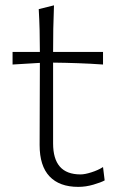

<svg xmlns="http://www.w3.org/2000/svg" viewBox="-20 -708 454 738"><path d="M280.8 10.3Q310.1 10.3 339.1 1.7Q368.2 -6.8 382.3 -14.6L376 -65.9Q356.9 -53.7 331.5 -45.7Q306.2 -37.6 289.6 -37.6Q236.3 -37.6 210.2 -67.4Q184.1 -97.2 184.1 -156.7V-467.3Q231 -466.8 279.8 -465.1Q328.6 -463.4 376 -460V-508.3H184.1Q184.1 -557.6 184.8 -597.2Q185.5 -636.7 187.5 -687.5L128.9 -672.9Q131.3 -630.4 132.3 -591.1Q133.3 -551.8 133.3 -508.3H28.3V-460L133.3 -466.3Q133.3 -407.2 132.8 -324.5Q132.3 -241.7 132.3 -150.4Q132.3 -70.3 170.4 -30Q208.5 10.3 280.8 10.3Z"/></svg>

Font: Pinar-VF-FD
Style: Regular
Weight: 300
Designer: Amin Abedi
Version: Version 3.0